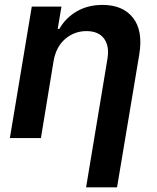

<svg xmlns="http://www.w3.org/2000/svg" viewBox="-20 -573 650 797"><path d="M202.4 -319.6 149.9 0H21L111.9 -545.5H235.1L219.5 -452.8H226.2Q252.1 -498.6 298.3 -525.6Q344.5 -552.6 405.5 -552.6Q490.1 -552.6 532.1 -499.1Q574.2 -445.7 558.2 -347.3L465.9 204.5H337.4L425.8 -327.4Q435 -381.7 411.9 -412.8Q388.8 -443.9 338.8 -443.9Q288.7 -443.9 250.7 -411.4Q212.7 -378.9 202.4 -319.6Z"/></svg>

Font: Inter UI Semi Bold
Style: Italic
Weight: 600
Italic angle: -9.39999°
Designer: Rasmus Andersson
Foundry: rsms
Version: 3.2;8d6f07862